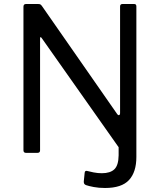

<svg xmlns="http://www.w3.org/2000/svg" viewBox="-20 -762 797 957"><path d="M649.1 -742Q659.7 -742 659.7 -730.1V20.4Q659.7 95.7 623 135.4Q586.4 175 503.5 175Q472.5 175 447.3 170.2Q422 165.4 409.1 160.8Q402.9 158.6 400.2 154.5Q397.4 150.4 397.6 142.5L402 99.3Q403.3 87.1 414.4 90.1Q426.4 93.3 446.8 97.4Q467.1 101.4 487.4 101.4Q529.3 101.4 549.9 81.9Q570.5 62.4 571.3 12.7V-28.2L189 -570.7Q184.3 -577.9 182 -576.9Q179.7 -575.9 179.7 -570.1V-12.6Q180 0 165.9 0H110.3Q96.9 0 96.9 -12.8V-728.4Q96.9 -742 109.5 -742H169.6Q176.8 -742 180.6 -740.3Q184.4 -738.6 189.1 -732L563.9 -193.7Q569.5 -186.1 574 -188.4Q578.5 -190.7 578.5 -196.9V-729.7Q578.5 -742 590.3 -742H649.1Z"/></svg>

Font: Libre Franklin Thin
Style: Regular
Weight: 100
Designer: Pablo Impallari, Rodrigo Fuenzalida, Nhung Nguyen
Foundry: Impallari Type
Version: Version 3.000